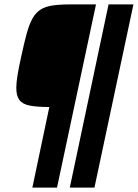

<svg xmlns="http://www.w3.org/2000/svg" viewBox="-20 -708 626 872"><path d="M127 144 204 -222Q148 -222 115 -228.5Q82 -235 68 -254Q54 -273 54 -309Q54 -333 60 -369Q66 -405 77 -454Q90 -515 101.5 -556.5Q113 -598 127.5 -624Q142 -650 163.5 -664Q185 -678 218 -683Q251 -688 300 -688H416L239 144ZM297 144 473 -688H586L409 144Z"/></svg>

Font: Saira SemiCondensed ExtraBold
Style: Italic
Weight: 800
Width: 4
Italic angle: -12°
Designer: Hector Gatti with collaboration of the Omnibus-Type team
Foundry: Omnibus-Type
Version: Version 1.101